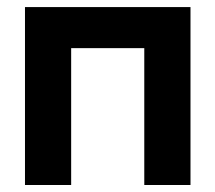

<svg xmlns="http://www.w3.org/2000/svg" viewBox="-20 -528 615 548"><path d="M51.3 -507.8V0H183.1V-390.6H391.8V0H523.7V-507.8H426.9H148Z"/></svg>

Font: Giphurs
Style: Regular
Weight: 400
Version: Version 2.010